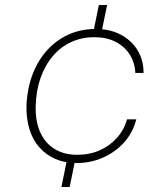

<svg xmlns="http://www.w3.org/2000/svg" viewBox="-20 -749 622 769"><path d="M286 -96Q239 -96 201.5 -112.5Q164 -129 137.5 -159Q111 -189 98 -231.5Q85 -274 86 -326Q90 -417 126 -486Q162 -555 223.5 -594Q285 -633 363 -633Q420 -633 463 -610.5Q506 -588 530.5 -548.5Q555 -509 555 -457H522Q520 -499 499 -531.5Q478 -564 442 -582Q406 -600 358 -600Q307 -600 265 -580.5Q223 -561 192 -525Q161 -489 143 -438.5Q125 -388 123 -326Q121 -264 141 -219.5Q161 -175 199 -152Q237 -129 289 -129Q339 -129 379.5 -147Q420 -165 448.5 -197Q477 -229 489 -271H526Q512 -217 476.5 -178Q441 -139 392 -117.5Q343 -96 286 -96ZM226 0 249 -113H282L259 0ZM353 -617 376 -729H409L386 -617Z"/></svg>

Font: Mona Sans
Style: Italic
Weight: 200
Italic angle: -11.6951°
Designer: Deni Anggara
Foundry: GitHub
Version: Version 2.000